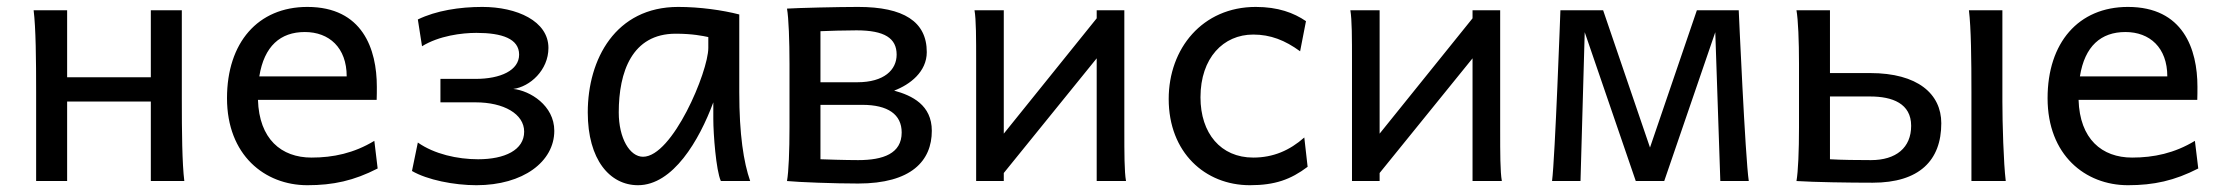

<svg xmlns="http://www.w3.org/2000/svg" viewBox="-20 -528 6480 560"><path d="M85.4 0H175.8V-231.9H419.9V0H517.6C511.2 -51.3 510.3 -144 510.3 -239.3V-498H419.9V-302.7H175.8V-498H78.1C84.5 -446.8 85.4 -354 85.4 -258.8Z M1078.6 -236.8C1079.1 -245.6 1079.1 -266.1 1079.1 -274.9C1079.1 -384.8 1037.6 -507.8 876.5 -507.8C731.9 -507.8 642.1 -403.3 642.1 -241.7C642.1 -75.7 752 12.2 876.5 12.2C951.7 12.2 1012.2 -1 1081.5 -36.6L1071.8 -117.2C1012.2 -81.1 951.7 -68.4 888.7 -68.4C800.3 -68.4 735.8 -122.6 732.4 -236.8ZM736.3 -305.2C750.5 -393.6 797.9 -434.6 869.1 -434.6C939.9 -434.6 991.2 -389.2 991.2 -305.2Z M1369.6 12.2C1505.9 12.2 1596.7 -56.6 1596.7 -146.5C1596.7 -220.7 1525.4 -263.7 1477.1 -268.6C1525.4 -274.9 1579.6 -323.2 1579.6 -388.2C1579.6 -466.8 1487.3 -507.8 1386.7 -507.8C1320.3 -507.8 1252 -497.1 1198.7 -471.2L1210.9 -393.1C1260.7 -423.8 1326.7 -432.1 1369.6 -432.1C1444.3 -432.1 1494.1 -415 1494.1 -368.7C1494.1 -322.8 1439.9 -297.9 1367.2 -297.9H1264.6V-229.5H1367.2C1449.2 -229.5 1508.8 -195.8 1508.8 -144C1508.8 -90.3 1452.1 -63.5 1374.5 -63.5C1314 -63.5 1246.6 -78.6 1198.7 -112.3L1181.6 -29.3C1226.1 -3.4 1303.7 12.2 1369.6 12.2Z M2060.5 -180.7C2060.5 -137.7 2068.4 -30.8 2082.5 0H2168C2148.9 -54.7 2136.2 -135.7 2136.2 -258.8V-485.8C2086.9 -498.5 2021 -507.8 1958 -507.8C1775.4 -507.8 1694.3 -355.5 1694.3 -200.2C1694.3 -62 1758.8 12.2 1840.8 12.2C1942.9 12.2 2019.5 -118.7 2060.5 -229.5ZM1950.7 -429.7C1999.5 -429.7 2029.8 -423.3 2045.9 -419.9V-388.2C2045.9 -318.8 1941.4 -70.8 1855.5 -70.8C1816.9 -70.8 1784.7 -124.5 1784.7 -200.2C1784.7 -317.9 1823.2 -429.7 1950.7 -429.7Z M2373 -437C2387.2 -438 2451.7 -439.5 2478 -439.5C2560.1 -439.5 2595.2 -416.5 2595.2 -368.7C2595.2 -324.2 2558.6 -288.1 2480.5 -288.1H2373ZM2697.8 -146.5C2697.8 -221.7 2640.1 -249.5 2587.9 -263.7C2634.3 -281.2 2683.1 -318.8 2683.1 -376C2683.1 -465.3 2615.2 -507.8 2482.9 -507.8C2425.3 -507.8 2305.2 -504.9 2275.4 -502.9C2280.3 -475.6 2282.7 -408.7 2282.7 -341.8V-156.2C2282.7 -88.9 2280.3 -27.3 2275.4 0C2309.1 3.4 2414.1 7.3 2482.9 7.3C2638.2 7.3 2697.8 -59.1 2697.8 -146.5ZM2373 -222.2H2495.1C2569.8 -222.2 2609.9 -194.3 2609.9 -141.6C2609.9 -80.1 2556.2 -61 2482.9 -61C2444.8 -61 2385.7 -63 2373 -63.5Z M2822.3 -498C2827.1 -470.7 2827.1 -416.5 2827.1 -349.1V0H2907.7V-23.4L3178.7 -357.9V0H3264.2C3259.3 -27.3 3259.3 -81.5 3259.3 -148.9V-498H3178.7V-474.6L2907.7 -138.2V-498Z M3789.1 -466.3C3753.4 -490.7 3707.5 -507.8 3642.6 -507.8C3487.3 -507.8 3388.7 -386.7 3388.7 -239.3C3388.7 -83.5 3494.6 12.2 3625.5 12.2C3698.7 12.2 3744.6 -4.4 3793.9 -41.5L3784.2 -127C3741.7 -89.4 3693.8 -68.4 3635.3 -68.4C3540.5 -68.4 3481.4 -139.2 3481.4 -244.1C3481.4 -359.4 3548.3 -427.2 3635.3 -427.2C3685.5 -427.2 3728 -410.6 3772 -378.4Z M3918.5 -498C3923.3 -470.7 3923.3 -416.5 3923.3 -349.1V0H4003.9V-23.4L4274.9 -357.9V0H4360.4C4355.5 -27.3 4355.5 -81.5 4355.5 -148.9V-498H4274.9V-474.6L4003.9 -138.2V-498Z M4589.8 0 4602.1 -434.1 4751 0H4834L4982.9 -434.1L4997.6 0H5080.6C5070.3 -67.4 5051.3 -498 5051.3 -498H4929.2L4792.5 -97.7L4655.8 -498H4531.2C4531.2 -498 4515.6 -67.4 4506.8 0Z M5317.4 -314.9V-498H5219.7C5224.6 -470.7 5227.1 -408.7 5227.1 -341.8V-156.2C5227.1 -88.9 5224.6 -27.3 5219.7 0C5272.9 3.4 5373 4.9 5441.9 4.9C5577.6 4.9 5642.1 -59.6 5642.1 -168.5C5642.1 -253.9 5573.7 -314.9 5434.6 -314.9ZM5820.3 -231.9V-498H5722.7C5729 -446.8 5730 -354 5730 -258.8V0H5830.1C5823.7 -52.2 5820.3 -168.9 5820.3 -231.9ZM5317.4 -246.6H5434.6C5499.5 -246.6 5554.2 -226.1 5554.2 -161.1C5554.2 -97.2 5510.3 -61 5437 -61C5398.9 -61 5350.6 -61.5 5317.4 -63.5Z M6388.7 -236.8C6389.2 -245.6 6389.2 -266.1 6389.2 -274.9C6389.2 -384.8 6347.7 -507.8 6186.5 -507.8C6042 -507.8 5952.1 -403.3 5952.1 -241.7C5952.1 -75.7 6062 12.2 6186.5 12.2C6261.7 12.2 6322.3 -1 6391.6 -36.6L6381.8 -117.2C6322.3 -81.1 6261.7 -68.4 6198.7 -68.4C6110.4 -68.4 6045.9 -122.6 6042.5 -236.8ZM6046.4 -305.2C6060.5 -393.6 6107.9 -434.6 6179.2 -434.6C6250 -434.6 6301.3 -389.2 6301.3 -305.2Z"/></svg>

Font: Andika
Style: Regular
Weight: 400
Designer: Victor Gaultney, Annie Olsen, Julie Remington, Don Collingsworth, Eric Hays
Foundry: SIL International
Version: Version 1.000